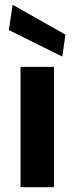

<svg xmlns="http://www.w3.org/2000/svg" viewBox="-20 -784 311 804"><path d="M66 0V-504H206V0ZM241 -547 17 -658 33 -764 254 -639Z"/></svg>

Font: DM Sans ExtraBold
Style: Regular
Weight: 800
Designer: Colophon Foundry, Jonny Pinhorn
Foundry: Colophon Foundry
Version: Version 4.004; ttfautohint (v1.8.4.7-5d5b)